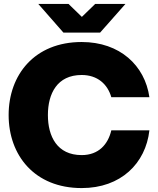

<svg xmlns="http://www.w3.org/2000/svg" viewBox="-20 -946 805 978"><path d="M396 12C596 12 722 -114 741 -282H547C530 -210 482 -156 396 -156C271 -156 224 -251 224 -360C224 -469 271 -564 396 -564C477 -564 528 -517 547 -451H741C718 -612 591 -732 396 -732C156 -732 24 -565 24 -360C24 -155 156 12 396 12ZM175 -926 303 -780H490L619 -926H465L397 -860L329 -926Z"/></svg>

Font: Aspekta 850
Style: Regular
Weight: 850
Designer: Ivo Dolenc
Version: Version 2.000